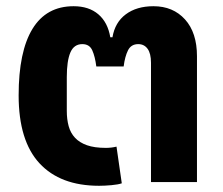

<svg xmlns="http://www.w3.org/2000/svg" viewBox="-20 -586 717 618"><path d="M299 12Q174 12 107 -60.5Q40 -133 40 -279Q40 -420 84.5 -493Q129 -566 217 -566Q266 -566 296.5 -540Q327 -514 335 -466H342Q350 -514 385 -540Q420 -566 474 -566Q537 -566 575.5 -523.5Q614 -481 614 -405V0H466V-384Q466 -414 455 -429Q444 -444 425 -444Q402 -444 392 -424Q382 -404 378 -372H290Q286 -404 277 -424Q268 -444 245 -444Q218 -444 206.5 -417Q195 -390 195 -338V-229Q195 -202 201 -180Q207 -158 221.5 -142.5Q236 -127 260 -118.5Q284 -110 321 -110Q338 -110 355 -114L372 4Q361 8 339 10Q317 12 299 12Z"/></svg>

Font: IBM-Poppins
Style: Poppins-Bold
Weight: 700
Designer: Mike Abbink, Paul van der Laan, Pieter van Rosmalen, Ben Mitchell, Mark Frömberg
Foundry: Bold Monday
Version: Version 1.1